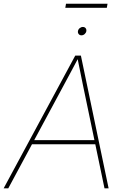

<svg xmlns="http://www.w3.org/2000/svg" viewBox="-35 -1032 690 1052"><path d="M-15.1 0 377.4 -727.5H408.2L560.1 0H537.6L419.9 -563.5Q412.1 -602.5 404.1 -641.6Q396 -680.7 388.2 -719.7H397Q376 -680.7 355.5 -641.6Q335 -602.5 313.5 -563.5L10.3 0ZM131.8 -241.7 135.7 -264.2H496.6L492.7 -241.7ZM411.1 -838.4Q401.9 -838.4 396.2 -845.2Q390.6 -852.1 392.1 -861.3Q393.6 -871.1 401.6 -877.7Q409.7 -884.3 418.9 -884.3Q428.7 -884.3 434.1 -877.7Q439.5 -871.1 438 -861.3Q436.5 -852.1 428.7 -845.2Q420.9 -838.4 411.1 -838.4ZM554.2 -1011.7 550.3 -989.3H322.8L326.7 -1011.7Z"/></svg>

Font: Inter 16pt Thin
Style: Italic
Weight: 250
Italic angle: -9.3988°
Version: Version 4.001;git-66647c0bb